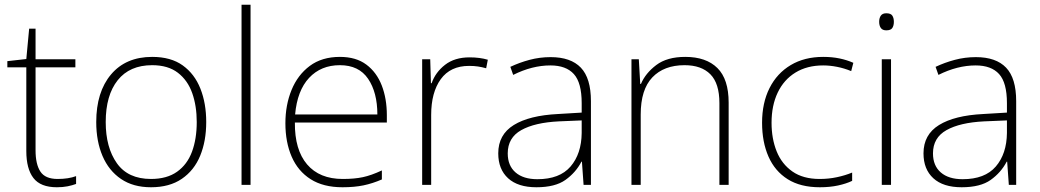

<svg xmlns="http://www.w3.org/2000/svg" viewBox="-20 -780 4389 810"><path d="M223 -25Q246 -25 265.5 -28Q285 -31 301 -37V-4Q285 2 265 6Q245 10 220 10Q151 10 121 -29Q91 -68 91 -143V-496H11V-522L91 -531L103 -659H130V-530H298V-496H130V-146Q130 -87 150.5 -56Q171 -25 223 -25Z M850 -265Q850 -185 824.5 -123Q799 -61 747 -25.5Q695 10 617 10Q542 10 490.5 -25Q439 -60 412.5 -122Q386 -184 386 -265Q386 -392 448.5 -466Q511 -540 622 -540Q701 -540 751 -504Q801 -468 825.5 -406Q850 -344 850 -265ZM426 -265Q426 -158 473 -91.5Q520 -25 617 -25Q684 -25 727 -55.5Q770 -86 790 -140Q810 -194 810 -265Q810 -333 791 -387Q772 -441 730.5 -473Q689 -505 622 -505Q527 -505 476.5 -441.5Q426 -378 426 -265Z M1037 0H999V-760H1037Z M1414 -540Q1482 -540 1525.5 -507.5Q1569 -475 1590.5 -419.5Q1612 -364 1612 -294V-263H1224Q1223 -148 1275.5 -86.5Q1328 -25 1426 -25Q1475 -25 1510.5 -32.5Q1546 -40 1591 -61V-23Q1552 -6 1513.5 2Q1475 10 1425 10Q1344 10 1290.5 -24Q1237 -58 1210.5 -119Q1184 -180 1184 -260Q1184 -337 1210 -400.5Q1236 -464 1287 -502Q1338 -540 1414 -540ZM1414 -505Q1334 -505 1284 -451.5Q1234 -398 1225 -297H1572Q1572 -390 1533 -447.5Q1494 -505 1414 -505Z M1961 -538Q1983 -538 2002 -535.5Q2021 -533 2038 -528L2031 -492Q2013 -497 1996.5 -499.5Q1980 -502 1959 -502Q1880 -502 1839.5 -446Q1799 -390 1799 -295V0H1761V-530H1795L1798 -429H1801Q1817 -475 1857.5 -506.5Q1898 -538 1961 -538Z M2303 -539Q2388 -539 2430.5 -494.5Q2473 -450 2473 -353V0H2442L2435 -98H2433Q2409 -52 2365.5 -21Q2322 10 2243 10Q2165 10 2123.5 -28Q2082 -66 2082 -133Q2082 -212 2147.5 -252.5Q2213 -293 2334 -299L2434 -305V-345Q2434 -431 2401 -467.5Q2368 -504 2302 -504Q2225 -504 2145 -464L2133 -498Q2171 -516 2214 -527.5Q2257 -539 2303 -539ZM2338 -268Q2236 -263 2179 -231Q2122 -199 2122 -133Q2122 -81 2155 -52.5Q2188 -24 2247 -24Q2341 -24 2387 -77.5Q2433 -131 2434 -219V-272Z M2871 -540Q2959 -540 3006.5 -493Q3054 -446 3054 -347V0H3015V-345Q3015 -428 2977 -466.5Q2939 -505 2868 -505Q2781 -505 2732 -453.5Q2683 -402 2683 -297V0H2644V-530H2675L2681 -426H2684Q2703 -471 2748.5 -505.5Q2794 -540 2871 -540Z M3439 10Q3357 10 3303 -24Q3249 -58 3222 -119.5Q3195 -181 3195 -262Q3195 -346 3226.5 -408.5Q3258 -471 3316 -505.5Q3374 -540 3453 -540Q3490 -540 3521.5 -533.5Q3553 -527 3580 -515L3571 -480Q3542 -492 3511.5 -498Q3481 -504 3453 -504Q3385 -504 3336 -474Q3287 -444 3261 -389.5Q3235 -335 3235 -262Q3235 -195 3256.5 -141.5Q3278 -88 3323 -56.5Q3368 -25 3438 -25Q3476 -25 3511 -32.5Q3546 -40 3575 -52V-17Q3550 -5 3515.5 2.5Q3481 10 3439 10Z M3719 -724Q3738 -724 3744.5 -714Q3751 -704 3751 -688Q3751 -672 3744.5 -662Q3738 -652 3719 -652Q3703 -652 3696 -662Q3689 -672 3689 -688Q3689 -704 3696 -714Q3703 -724 3719 -724ZM3739 -530V0H3700V-530Z M4097 -539Q4182 -539 4224.5 -494.5Q4267 -450 4267 -353V0H4236L4229 -98H4227Q4203 -52 4159.5 -21Q4116 10 4037 10Q3959 10 3917.5 -28Q3876 -66 3876 -133Q3876 -212 3941.5 -252.5Q4007 -293 4128 -299L4228 -305V-345Q4228 -431 4195 -467.5Q4162 -504 4096 -504Q4019 -504 3939 -464L3927 -498Q3965 -516 4008 -527.5Q4051 -539 4097 -539ZM4132 -268Q4030 -263 3973 -231Q3916 -199 3916 -133Q3916 -81 3949 -52.5Q3982 -24 4041 -24Q4135 -24 4181 -77.5Q4227 -131 4228 -219V-272Z"/></svg>

Font: Noto Sans Lao UI ExtLt
Style: Regular
Weight: 200
Designer: Monotype Design Team
Foundry: Monotype Imaging Inc.
Version: Version 2.000; ttfautohint (v1.8.4.7-5d5b)